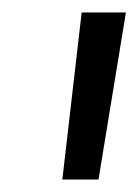

<svg xmlns="http://www.w3.org/2000/svg" viewBox="-20 -760 222 308"><path d="M182 -740 138 -472H80L111 -740Z"/></svg>

Font: Pathway Extreme 28pt Light
Style: Italic
Weight: 300
Italic angle: -8°
Designer: Eduardo Rodriguez Tunni
Foundry: Eduardo Rodriguez Tunni
Version: Version 1.001;gftools[0.9.26]